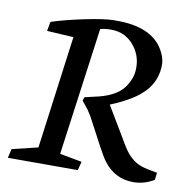

<svg xmlns="http://www.w3.org/2000/svg" viewBox="-73 -687 758 767"><g transform="rotate(10 306.5 -303.0)"><path d="M209.5 -51.8 299.3 -35.2 290 0H6.3L15.1 -36.6L119.6 -62L180.7 -520L72.8 -526.4L79.6 -564Q128.4 -580.6 209.5 -597.7Q291 -614.7 328.1 -614.7Q367.2 -614.7 371.1 -613.8Q502.4 -604.5 540 -511.7Q548.8 -489.7 548.3 -472.2Q548.3 -417 515.1 -373.5Q490.2 -342.8 450.7 -319.3Q408.2 -294.4 371.1 -280.3V-278.8L442.9 -158.7Q465.8 -118.2 480.5 -100.6Q495.1 -83 514.6 -70.3Q532.7 -58.6 564.9 -51.8L603.5 -44.4L600.1 -15.1Q560.1 8.8 516.1 8.8Q441.4 8.8 395 -52.7Q383.3 -68.4 362.8 -106.4L301.8 -221.2Q298.8 -226.1 295.2 -231.4Q291.5 -236.8 289.8 -239.7Q288.1 -242.7 287.1 -244.1L269 -266.6L260.7 -276.9L266.1 -291.5L304.2 -300.3Q388.2 -317.4 420.9 -360.8Q434.1 -378.4 442.4 -400.9Q449.2 -419.9 449.2 -443.4Q449.2 -496.6 414.1 -536.1Q378.9 -575.7 324.7 -575.7Q297.9 -575.7 280.3 -570.3Z"/></g></svg>

Font: Neuton Cursive
Style: Regular
Weight: 500
Designer: Brian M Zick
Version: Version 1.43